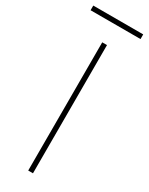

<svg xmlns="http://www.w3.org/2000/svg" viewBox="-227 -882 716 922"><g transform="rotate(30 130.5 -421.0)"><path d="M143.6 0H117.2V-710.9H143.6ZM268.6 -816.4H-8.3V-842.3H268.6Z"/></g></svg>

Font: Heebo Thin
Style: Regular
Weight: 250
Designer: Oded Ezer
Foundry: Ezer Type House
Version: Version 3.100